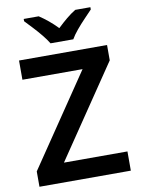

<svg xmlns="http://www.w3.org/2000/svg" viewBox="-100 -1005 787 1072"><g transform="rotate(-10 293.5 -469.0)"><path d="M553 0H35V-87L386 -605H45V-714H544V-627L193 -109H553ZM489 -938V-925Q471 -906 446.5 -880.5Q422 -855 399.5 -828Q377 -801 364 -778H235Q221 -801 199 -828Q177 -855 153 -880.5Q129 -906 111 -925V-938H196Q222 -921 247.5 -900Q273 -879 298 -853Q325 -879 351 -900.5Q377 -922 403 -938Z"/></g></svg>

Font: Noto Sans Cherokee SemiBold
Style: Regular
Weight: 600
Designer: Monotype Design Team
Foundry: Monotype Imaging Inc.
Version: Version 2.001; ttfautohint (v1.8.4.7-5d5b)